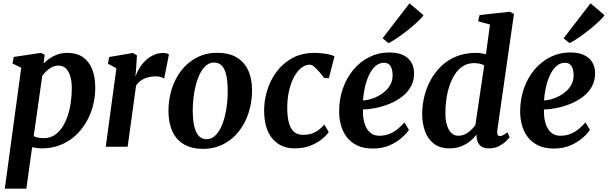

<svg xmlns="http://www.w3.org/2000/svg" viewBox="-20 -888 3678 1162"><path d="M9 254 108.5 -478 55.5 -504 63.5 -543.5 228 -568 250.5 -556.5 244 -504Q260 -520.5 281.2 -535Q302.5 -549.5 329 -558.8Q355.5 -568 387.5 -568Q444 -568 481.5 -542.2Q519 -516.5 537.8 -469.2Q556.5 -422 556.5 -356Q556.5 -299 542 -245.2Q527.5 -191.5 499.8 -145.2Q472 -99 432.8 -64Q393.5 -29 343 -9.5Q292.5 10 233 10Q219 10 204 7.8Q189 5.5 174.5 3L139.5 254ZM184 -64Q197 -57.5 212.2 -54.8Q227.5 -52 245.5 -52Q281.5 -52 309 -69.8Q336.5 -87.5 356.5 -117.5Q376.5 -147.5 389.5 -186.5Q402.5 -225.5 408.5 -268.8Q414.5 -312 414.5 -354.5Q414.5 -393.5 405.8 -424.5Q397 -455.5 379.5 -473.2Q362 -491 335.5 -491Q313.5 -491 294.8 -481.8Q276 -472.5 261.2 -458.2Q246.5 -444 235.5 -428.5Z M620 0 684.5 -475 633 -502.5 641 -543 785 -567.5 809 -552.5 803 -462 799.5 -424Q808 -450 823.8 -475.8Q839.5 -501.5 861.5 -522.2Q883.5 -543 910.5 -555.2Q937.5 -567.5 969 -567.5Q980.5 -567.5 989.5 -564.8Q998.5 -562 1002.5 -559L973.5 -412Q969.5 -416 956.2 -421Q943 -426 921 -426Q904.5 -426 887.2 -422.5Q870 -419 854.2 -412.5Q838.5 -406 825.5 -395.2Q812.5 -384.5 803.5 -370.5L752.5 0Z M1296 -568.5Q1362.5 -568.5 1409 -542.5Q1455.5 -516.5 1480.2 -466.2Q1505 -416 1505.5 -343Q1505.5 -271.5 1485.2 -207.5Q1465 -143.5 1426.2 -93.8Q1387.5 -44 1332 -15.5Q1276.5 13 1207 13Q1142 13 1095.5 -13.2Q1049 -39.5 1024.8 -89.8Q1000.5 -140 999.5 -212.5Q999 -284.5 1019.2 -348.8Q1039.5 -413 1078.2 -462.5Q1117 -512 1172 -540.2Q1227 -568.5 1296 -568.5ZM1276.5 -509.5Q1248.5 -509.5 1227.2 -491.5Q1206 -473.5 1190.8 -443Q1175.5 -412.5 1165.5 -374.5Q1155.5 -336.5 1151 -296.5Q1146.5 -256.5 1146.5 -219.5Q1147 -154.5 1157.5 -116.5Q1168 -78.5 1186.5 -62Q1205 -45.5 1229.5 -45.5Q1257 -45.5 1278 -63.5Q1299 -81.5 1314.5 -112Q1330 -142.5 1339.8 -180.5Q1349.5 -218.5 1354 -258.8Q1358.5 -299 1358 -336.5Q1358 -402 1347.8 -439.8Q1337.5 -477.5 1319.5 -493.5Q1301.5 -509.5 1276.5 -509.5Z M1763.5 10Q1679 10 1629.2 -48.2Q1579.5 -106.5 1578.5 -217Q1578 -277.5 1596.5 -339.2Q1615 -401 1653.2 -453Q1691.5 -505 1749.2 -536.5Q1807 -568 1884.5 -568Q1913.5 -568 1947.5 -563Q1981.5 -558 2004.5 -547.5L1970 -414.5L1941.5 -417Q1930 -432 1914.2 -450.8Q1898.5 -469.5 1882.8 -483Q1867 -496.5 1855 -496.5Q1828 -496.5 1803 -476.8Q1778 -457 1758.8 -420.8Q1739.5 -384.5 1728.5 -334.5Q1717.5 -284.5 1718.5 -224Q1720 -170.5 1730.8 -137Q1741.5 -103.5 1762.2 -87.8Q1783 -72 1814 -72Q1845 -72 1868.2 -80.2Q1891.5 -88.5 1909.5 -102.5Q1927.5 -116.5 1943 -134L1969.5 -89Q1957 -70 1929.2 -46.8Q1901.5 -23.5 1860 -6.8Q1818.5 10 1763.5 10Z M2455 -102Q2441.5 -81 2411.8 -54.5Q2382 -28 2338 -8.5Q2294 11 2236.5 11Q2180.5 11 2141.2 -8Q2102 -27 2078 -59.2Q2054 -91.5 2043.2 -131.5Q2032.5 -171.5 2032.5 -212.5Q2032.5 -288.5 2055.5 -353.5Q2078.5 -418.5 2119.5 -467Q2160.5 -515.5 2215.8 -543Q2271 -570.5 2335.5 -570.5Q2387.5 -570.5 2420.5 -554.2Q2453.5 -538 2469.5 -510.2Q2485.5 -482.5 2486 -448Q2487 -400 2466.5 -363.8Q2446 -327.5 2411.5 -301.5Q2377 -275.5 2335.5 -259Q2294 -242.5 2252.2 -234.2Q2210.5 -226 2176.5 -225.5Q2175.5 -190.5 2181.2 -161.5Q2187 -132.5 2199.2 -111.2Q2211.5 -90 2230.5 -78.2Q2249.5 -66.5 2275.5 -66.5Q2310.5 -66.5 2338.5 -78.2Q2366.5 -90 2388.5 -108.5Q2410.5 -127 2427.5 -147ZM2305 -508Q2273 -508 2250 -486.2Q2227 -464.5 2211.5 -429.8Q2196 -395 2187.5 -355.5Q2179 -316 2177 -280Q2198 -281 2222.8 -288Q2247.5 -295 2271.5 -308Q2295.5 -321 2315 -339.5Q2334.5 -358 2345.8 -382.5Q2357 -407 2356 -436.5Q2355 -472 2342 -490Q2329 -508 2305 -508ZM2295.5 -656.5 2458.5 -868 2543 -796Q2537.5 -786 2519.8 -768.5Q2502 -751 2477.2 -729.8Q2452.5 -708.5 2425.2 -688Q2398 -667.5 2373.2 -651.2Q2348.5 -635 2331 -627Z M2990 -102Q2987.5 -84 2991.2 -74.2Q2995 -64.5 3005.5 -64.5Q3013.5 -64.5 3023.8 -69.5Q3034 -74.5 3051 -87.5L3064.5 -57Q3059 -50 3043 -34Q3027 -18 3000.8 -4Q2974.5 10 2939 10Q2903 10 2885.2 -7.5Q2867.5 -25 2864.5 -59L2863.5 -73.5Q2849.5 -54 2826.5 -34.8Q2803.5 -15.5 2772.2 -2.8Q2741 10 2701 10Q2642 10 2605.2 -18.8Q2568.5 -47.5 2551.8 -94.8Q2535 -142 2535 -197.5Q2535 -251 2548 -304.2Q2561 -357.5 2587 -404.8Q2613 -452 2651.8 -489Q2690.5 -526 2743 -547Q2795.5 -568 2861 -568Q2874.5 -568 2890.5 -565.8Q2906.5 -563.5 2921 -560L2945.5 -739.5L2873.5 -759.5L2882.5 -797L3065 -817L3090.5 -803.5ZM2910.5 -492.5Q2897.5 -499.5 2881.5 -502.8Q2865.5 -506 2849 -506Q2810.5 -506 2781.5 -487.2Q2752.5 -468.5 2732.2 -436.8Q2712 -405 2699.2 -365.5Q2686.5 -326 2681 -284Q2675.5 -242 2675.5 -203.5Q2675.5 -162.5 2684.8 -131.5Q2694 -100.5 2711.5 -83.5Q2729 -66.5 2753.5 -66.5Q2776 -66.5 2795.5 -76.2Q2815 -86 2830.8 -101Q2846.5 -116 2857 -131Z M3550.5 -102Q3537 -81 3507.2 -54.5Q3477.5 -28 3433.5 -8.5Q3389.5 11 3332 11Q3276 11 3236.8 -8Q3197.5 -27 3173.5 -59.2Q3149.5 -91.5 3138.8 -131.5Q3128 -171.5 3128 -212.5Q3128 -288.5 3151 -353.5Q3174 -418.5 3215 -467Q3256 -515.5 3311.2 -543Q3366.5 -570.5 3431 -570.5Q3483 -570.5 3516 -554.2Q3549 -538 3565 -510.2Q3581 -482.5 3581.5 -448Q3582.5 -400 3562 -363.8Q3541.5 -327.5 3507 -301.5Q3472.5 -275.5 3431 -259Q3389.5 -242.5 3347.8 -234.2Q3306 -226 3272 -225.5Q3271 -190.5 3276.8 -161.5Q3282.5 -132.5 3294.8 -111.2Q3307 -90 3326 -78.2Q3345 -66.5 3371 -66.5Q3406 -66.5 3434 -78.2Q3462 -90 3484 -108.5Q3506 -127 3523 -147ZM3400.5 -508Q3368.5 -508 3345.5 -486.2Q3322.5 -464.5 3307 -429.8Q3291.5 -395 3283 -355.5Q3274.5 -316 3272.5 -280Q3293.5 -281 3318.2 -288Q3343 -295 3367 -308Q3391 -321 3410.5 -339.5Q3430 -358 3441.2 -382.5Q3452.5 -407 3451.5 -436.5Q3450.5 -472 3437.5 -490Q3424.5 -508 3400.5 -508ZM3391 -656.5 3554 -868 3638.5 -796Q3633 -786 3615.2 -768.5Q3597.5 -751 3572.8 -729.8Q3548 -708.5 3520.8 -688Q3493.5 -667.5 3468.8 -651.2Q3444 -635 3426.5 -627Z"/></svg>

Font: Merriweather
Style: Bold Italic
Weight: 700
Italic angle: -7.8°
Version: Version 2.101